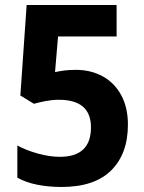

<svg xmlns="http://www.w3.org/2000/svg" viewBox="-20 -734 574 764"><path d="M282 -456Q342 -456 389 -430Q436 -404 462.5 -355Q489 -306 489 -238Q489 -122 422.5 -56Q356 10 225 10Q173 10 128 1Q83 -8 49 -27V-155Q84 -136 130.5 -123Q177 -110 218 -110Q342 -110 342 -227Q342 -337 214 -337Q189 -337 162.5 -332Q136 -327 115 -321L61 -354L86 -714H444V-589H211L199 -447Q217 -451 236 -453.5Q255 -456 282 -456Z"/></svg>

Font: Noto Sans SemiCondensed
Style: Bold
Weight: 700
Width: 4
Designer: Monotype Design Team
Foundry: Monotype Imaging Inc.
Version: Version 2.013; ttfautohint (v1.8.4.7-5d5b)